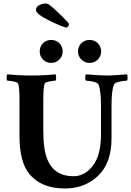

<svg xmlns="http://www.w3.org/2000/svg" viewBox="-20 -1073 753 1102"><path d="M376 -934.6Q376 -929.7 371.6 -922.4Q367.2 -915 362.3 -915Q344.7 -915 265.6 -953.6Q186.5 -992.2 186.5 -1015.6Q186.5 -1034.2 205.1 -1043.5Q223.6 -1052.7 241.2 -1052.7Q251 -1052.7 258.8 -1048.8Q291 -1024.4 333.5 -982.4Q376 -940.4 376 -934.6ZM427.7 -778.3Q427.7 -805.7 446.8 -824.7Q465.8 -843.8 494.1 -843.8Q522.5 -843.8 541.5 -824.7Q560.5 -805.7 560.5 -778.3Q560.5 -750 541 -731Q521.5 -711.9 494.1 -711.9Q466.8 -711.9 447.3 -731Q427.7 -750 427.7 -778.3ZM273.4 -843.8Q301.8 -843.8 320.8 -824.7Q339.8 -805.7 339.8 -778.3Q339.8 -750 320.3 -731Q300.8 -711.9 273.4 -711.9Q246.1 -711.9 227.1 -731Q208 -750 208 -778.3Q208 -806.6 227.1 -825.2Q246.1 -843.8 273.4 -843.8ZM161.1 -639.6Q232.4 -639.6 298.8 -646.5Q301.8 -641.6 302.2 -628.4Q302.7 -615.2 298.8 -610.4Q241.2 -605.5 236.3 -592.8Q228.5 -573.2 228.5 -501V-322.3Q228.5 -211.9 252.9 -155.3Q293 -61.5 401.4 -61.5Q466.8 -61.5 513.2 -122.1Q559.6 -182.6 559.6 -301.8V-467.8Q559.6 -552.7 545.9 -586.9Q538.1 -605.5 472.7 -610.4Q468.8 -615.2 469.2 -628.4Q469.7 -641.6 472.7 -646.5Q552.7 -639.6 594.7 -639.6Q619.1 -639.6 658.2 -642.6Q697.3 -645.5 709 -646.5Q711.9 -641.6 712.4 -628.4Q712.9 -615.2 709 -610.4Q640.6 -605.5 633.8 -586.9Q620.1 -552.7 620.1 -468.8V-279.3Q620.1 -137.7 543.5 -64.5Q466.8 8.8 352.5 8.8Q214.8 8.8 146.5 -77.1Q91.8 -145.5 91.8 -293.9V-501Q91.8 -573.2 84 -592.8Q79.1 -605.5 21.5 -610.4Q17.6 -615.2 18.1 -628.4Q18.6 -641.6 21.5 -646.5Q87.9 -639.6 161.1 -639.6Z"/></svg>

Font: Crimson
Style: Bold
Weight: 700
Version: Version 0.8 ; ttfautohint (v1.00) -l 8 -r 50 -G 200 -x 14 -D